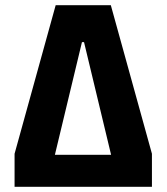

<svg xmlns="http://www.w3.org/2000/svg" viewBox="-20 -718 640 738"><path d="M36 -127 194 -698H406L564 -127V0H36ZM303 -556H295L191 -123H407Z"/></svg>

Font: iA Writer Quattro V
Style: Regular
Weight: 400
Designer: Mike Abbink, Paul van der Laan, Pieter van Rosmalen, Oliver Reichenstein
Foundry: Information Architects Inc.
Version: Version 2.000